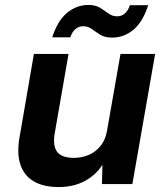

<svg xmlns="http://www.w3.org/2000/svg" viewBox="-20 -744 670 776"><path d="M217 12Q156 12 116.5 -11Q77 -34 62 -80Q47 -126 60 -195L117 -526H257L202 -210Q192 -156 210.5 -131Q229 -106 278 -106Q311 -106 339 -118Q367 -130 387 -155Q407 -180 413 -218L467 -526H607L515 0H392L394 -78Q367 -36 322 -12Q277 12 217 12ZM191 -593Q213 -661 251.5 -692.5Q290 -724 337 -724Q366 -724 384.5 -712.5Q403 -701 418.5 -689.5Q434 -678 454 -678Q471 -678 484.5 -689.5Q498 -701 505 -723H579Q557 -655 519 -623.5Q481 -592 433 -592Q404 -592 385.5 -603.5Q367 -615 351.5 -626.5Q336 -638 316 -638Q299 -638 285.5 -627Q272 -616 264 -593Z"/></svg>

Font: DM Sans 9pt ExtraBold
Style: Italic
Weight: 800
Italic angle: -10°
Version: Version 4.004;gftools[0.9.30]